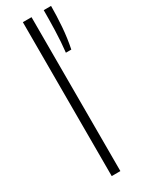

<svg xmlns="http://www.w3.org/2000/svg" viewBox="-213 -840 664 873"><g transform="rotate(-30 118.5 -404.0)"><path d="M89 0V-808H134.5V0ZM189 -590Q195 -643 196.8 -701.8Q198.5 -760.5 198.5 -808H237Q237 -758.5 232.8 -700.8Q228.5 -643 217.5 -590Z"/></g></svg>

Font: Encode Sans SemiExpanded ExtraLight
Style: Regular
Weight: 250
Width: 6
Designer: Multiple Designers
Foundry: Impallari Type
Version: Version 3.002